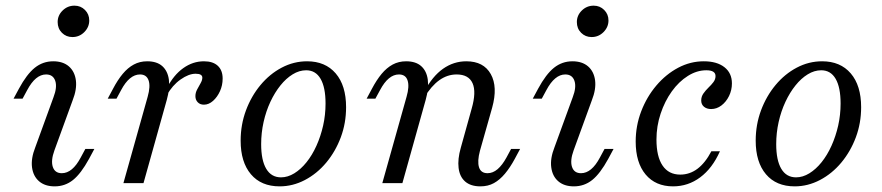

<svg xmlns="http://www.w3.org/2000/svg" viewBox="-20 -640 3082 671"><path d="M171 11.3Q137.1 11.3 116.5 -6.5Q96 -24.2 91.9 -55.2Q87.9 -86.3 103.2 -125L166.9 -300Q180.6 -335.5 173 -357.7Q165.3 -379.8 141.1 -379.8Q122.6 -379.8 106 -366.1Q89.5 -352.4 75 -325L58.9 -295.2H27.4L46 -329.8Q73.4 -380.6 101.6 -403.2Q129.8 -425.8 166.1 -425.8Q200 -425.8 220.6 -408.1Q241.1 -390.3 245.2 -359.3Q249.2 -328.2 233.9 -289.5L170.2 -114.5Q157.3 -79 164.5 -56.9Q171.8 -34.7 196 -34.7Q233.1 -34.7 262.1 -89.5L278.2 -119.4H309.7L291.1 -84.7Q262.9 -33.1 235.1 -10.9Q207.3 11.3 171 11.3ZM233.1 -510.5Q211.3 -510.5 196.4 -525.4Q181.5 -540.3 181.5 -562.9Q181.5 -586.3 198.8 -603.2Q216.1 -620.2 240.3 -620.2Q262.1 -620.2 277 -605.2Q291.9 -590.3 291.9 -568.5Q291.9 -545.2 274.6 -527.8Q257.3 -510.5 233.1 -510.5Z M411.3 0 496 -301.6Q506.5 -338.7 499.2 -359.3Q491.9 -379.8 469.4 -379.8Q450.8 -379.8 434.3 -366.1Q417.7 -352.4 403.2 -325L387.1 -295.2H356.5L375 -329.8Q391.1 -360.5 408.9 -381.9Q426.6 -403.2 447.6 -414.5Q468.5 -425.8 494.4 -425.8Q528.2 -425.8 547.2 -408.9Q566.1 -391.9 570.2 -361.7Q574.2 -331.5 562.9 -291.1L481.5 0ZM692.7 -274.2Q679 -274.2 671 -282.7Q662.9 -291.1 662.9 -304Q662.9 -316.1 669 -327.4Q675 -338.7 681 -349.2Q687.1 -359.7 687.1 -368.5Q687.1 -382.3 663.7 -382.3Q639.5 -382.3 610.9 -362.1Q582.3 -341.9 562.9 -307.3L563.7 -333.1Q587.1 -378.2 620.6 -402Q654 -425.8 692.7 -425.8Q724.2 -425.8 741.1 -410.1Q758.1 -394.4 758.1 -365.3Q758.1 -341.9 748.8 -321.4Q739.5 -300.8 724.6 -287.5Q709.7 -274.2 692.7 -274.2Z M957.3 11.3Q892.7 11.3 856.9 -31Q821 -73.4 821 -148.4Q821 -204 839.5 -254Q858.1 -304 890.3 -342.7Q922.6 -381.5 964.5 -403.6Q1006.5 -425.8 1053.2 -425.8Q1116.9 -425.8 1153.2 -383.5Q1189.5 -341.1 1189.5 -265.3Q1189.5 -209.7 1171 -160.1Q1152.4 -110.5 1120.2 -71.8Q1087.9 -33.1 1045.6 -10.9Q1003.2 11.3 957.3 11.3ZM962.1 -20.2Q985.5 -20.2 1008.5 -34.3Q1031.5 -48.4 1051.2 -73Q1071 -97.6 1085.9 -130.6Q1100.8 -163.7 1109.3 -201.2Q1117.7 -238.7 1117.7 -278.2Q1117.7 -334.7 1100.4 -364.5Q1083.1 -394.4 1050 -394.4Q1025.8 -394.4 1002.8 -380.2Q979.8 -366.1 960.1 -341.5Q940.3 -316.9 925 -284.3Q909.7 -251.6 901.2 -213.7Q892.7 -175.8 892.7 -136.3Q892.7 -79.8 910.5 -50Q928.2 -20.2 962.1 -20.2Z M1658.9 11.3Q1625 11.3 1605.6 -5.6Q1586.3 -22.6 1582.7 -53.2Q1579 -83.9 1590.3 -123.4L1628.2 -259.7Q1645.2 -318.5 1631.5 -349.2Q1617.7 -379.8 1575.8 -379.8Q1543.5 -379.8 1515.3 -359.7Q1487.1 -339.5 1462.9 -299.2V-320.2Q1491.1 -373.4 1528.2 -399.6Q1565.3 -425.8 1609.7 -425.8Q1670.2 -425.8 1695.2 -381Q1720.2 -336.3 1700 -263.7L1657.3 -112.9Q1647.6 -76.6 1654 -55.6Q1660.5 -34.7 1683.9 -34.7Q1702.4 -34.7 1719 -48.8Q1735.5 -62.9 1750 -89.5L1766.1 -119.4H1797.6L1779 -84.7Q1762.9 -54.8 1744.8 -33.1Q1726.6 -11.3 1706 0Q1685.5 11.3 1658.9 11.3ZM1316.1 0 1400.8 -301.6Q1411.3 -337.9 1404.4 -358.9Q1397.6 -379.8 1374.2 -379.8Q1355.6 -379.8 1339.1 -366.1Q1322.6 -352.4 1308.1 -325L1291.9 -295.2H1261.3L1279.8 -329.8Q1296 -360.5 1313.7 -381.9Q1331.5 -403.2 1352.4 -414.5Q1373.4 -425.8 1399.2 -425.8Q1433.1 -425.8 1452 -408.9Q1471 -391.9 1475 -361.7Q1479 -331.5 1467.7 -291.1L1386.3 0Z M1985.5 11.3Q1951.6 11.3 1931 -6.5Q1910.5 -24.2 1906.5 -55.2Q1902.4 -86.3 1917.7 -125L1981.5 -300Q1995.2 -335.5 1987.5 -357.7Q1979.8 -379.8 1955.6 -379.8Q1937.1 -379.8 1920.6 -366.1Q1904 -352.4 1889.5 -325L1873.4 -295.2H1841.9L1860.5 -329.8Q1887.9 -380.6 1916.1 -403.2Q1944.4 -425.8 1980.6 -425.8Q2014.5 -425.8 2035.1 -408.1Q2055.6 -390.3 2059.7 -359.3Q2063.7 -328.2 2048.4 -289.5L1984.7 -114.5Q1971.8 -79 1979 -56.9Q1986.3 -34.7 2010.5 -34.7Q2047.6 -34.7 2076.6 -89.5L2092.7 -119.4H2124.2L2105.6 -84.7Q2077.4 -33.1 2049.6 -10.9Q2021.8 11.3 1985.5 11.3ZM2047.6 -510.5Q2025.8 -510.5 2010.9 -525.4Q1996 -540.3 1996 -562.9Q1996 -586.3 2013.3 -603.2Q2030.6 -620.2 2054.8 -620.2Q2076.6 -620.2 2091.5 -605.2Q2106.5 -590.3 2106.5 -568.5Q2106.5 -545.2 2089.1 -527.8Q2071.8 -510.5 2047.6 -510.5Z M2332.3 11.3Q2271 11.3 2236.3 -30.2Q2201.6 -71.8 2201.6 -145.2Q2201.6 -200.8 2221 -251.2Q2240.3 -301.6 2273.8 -341.1Q2307.3 -380.6 2350 -403.2Q2392.7 -425.8 2439.5 -425.8Q2485.5 -425.8 2511.7 -405.2Q2537.9 -384.7 2537.9 -348.4Q2537.9 -325 2527.8 -304.4Q2517.7 -283.9 2501.2 -271.4Q2484.7 -258.9 2465.3 -258.9Q2450 -258.9 2440.3 -266.9Q2430.6 -275 2430.6 -288.7Q2430.6 -302.4 2438.3 -313.3Q2446 -324.2 2456 -333.9Q2466.1 -343.5 2473.4 -353.2Q2480.6 -362.9 2480.6 -374.2Q2480.6 -394.4 2448.4 -394.4Q2415.3 -394.4 2383.9 -374.6Q2352.4 -354.8 2327.8 -320.6Q2303.2 -286.3 2288.7 -242.7Q2274.2 -199.2 2274.2 -152.4Q2274.2 -92.7 2295.6 -61.3Q2316.9 -29.8 2357.3 -29.8Q2390.3 -29.8 2417.3 -50Q2444.4 -70.2 2466.1 -111.3H2496Q2469.4 -51.6 2427 -20.2Q2384.7 11.3 2332.3 11.3Z M2757.3 11.3Q2692.7 11.3 2656.9 -31Q2621 -73.4 2621 -148.4Q2621 -204 2639.5 -254Q2658.1 -304 2690.3 -342.7Q2722.6 -381.5 2764.5 -403.6Q2806.5 -425.8 2853.2 -425.8Q2916.9 -425.8 2953.2 -383.5Q2989.5 -341.1 2989.5 -265.3Q2989.5 -209.7 2971 -160.1Q2952.4 -110.5 2920.2 -71.8Q2887.9 -33.1 2845.6 -10.9Q2803.2 11.3 2757.3 11.3ZM2762.1 -20.2Q2785.5 -20.2 2808.5 -34.3Q2831.5 -48.4 2851.2 -73Q2871 -97.6 2885.9 -130.6Q2900.8 -163.7 2909.3 -201.2Q2917.7 -238.7 2917.7 -278.2Q2917.7 -334.7 2900.4 -364.5Q2883.1 -394.4 2850 -394.4Q2825.8 -394.4 2802.8 -380.2Q2779.8 -366.1 2760.1 -341.5Q2740.3 -316.9 2725 -284.3Q2709.7 -251.6 2701.2 -213.7Q2692.7 -175.8 2692.7 -136.3Q2692.7 -79.8 2710.5 -50Q2728.2 -20.2 2762.1 -20.2Z"/></svg>

Font: Playfair 5pt SemiExpanded Light 12pt
Style: Italic
Weight: 300
Italic angle: -15.6°
Version: Version 2.000;gftools[0.9.28]